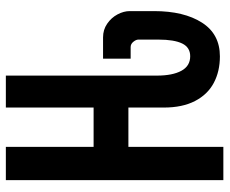

<svg xmlns="http://www.w3.org/2000/svg" viewBox="-82 -682 765 640"><g transform="rotate(-90 300.0 -362.5)"><path d="M19 -725H130V-432.5H261V-725H367.5V-221.5Q367.5 -169.5 383.5 -140Q399.5 -110.5 432 -110.5Q461.5 -110.5 474.5 -137.2Q487.5 -164 487.5 -216V-283.5Q487.5 -291 480.2 -300Q473 -309 462.5 -309H424V-401H495Q520.5 -401 540.5 -387.2Q560.5 -373.5 571.5 -352.8Q582.5 -332 582.5 -312V-231Q582.5 -131.5 544.2 -71.5Q506 -11.5 431.5 -11.5Q381.5 -11.5 343 -32Q304.5 -52.5 282.8 -94.5Q261 -136.5 261 -198.5V-316.5H130V0H19Z"/></g></svg>

Font: JuliaMono
Style: Bold
Weight: 700
Monospace: yes
Designer: cormullion
Foundry: corm
Version: Version 0.055; ttfautohint (v1.8.4)